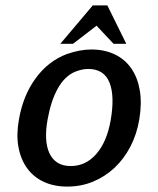

<svg xmlns="http://www.w3.org/2000/svg" viewBox="-20 -683 584 710"><path d="M400 -521 337 -588 250 -521H203L323 -663H377L447 -521ZM229 7Q179 7 141 -11Q103 -29 79.5 -62Q56 -95 48 -140.5Q40 -186 50 -241Q65 -329 111.5 -393Q158 -457 227 -483Q275 -500 318 -500Q366 -500 404 -482Q442 -464 465.5 -430Q489 -396 497 -348.5Q505 -301 495 -241Q486 -187 462.5 -141.5Q439 -96 404 -63Q369 -30 324.5 -11.5Q280 7 229 7ZM306 -428Q283 -428 256 -417Q218 -400 193 -354.5Q168 -309 156 -241Q149 -203 150.5 -171.5Q152 -140 162.5 -117Q173 -94 192.5 -81.5Q212 -69 242 -69Q297 -69 336 -113.5Q375 -158 389 -237Q405 -327 385 -377.5Q365 -428 306 -428Z"/></svg>

Font: Jura
Style: Bold Italic
Weight: 700
Designer: Ed Merritt
Foundry: Ten by Twenty
Version: Version 1.007